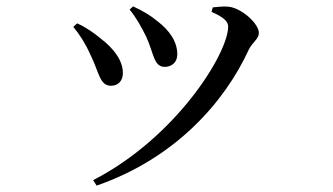

<svg xmlns="http://www.w3.org/2000/svg" viewBox="-20 -529 1040 600"><path d="M271 34 282 51C527 -34 682 -209 758 -375C770 -398 789 -408 789 -426C789 -455 736 -503 695 -508C678 -510 659 -507 645 -506L641 -492C677 -476 693 -463 693 -446C693 -362 530 -99 271 34ZM327 -261C351 -261 364 -278 364 -301C364 -338 338 -376 293 -410C276 -424 249 -444 221 -456L209 -445C229 -421 247 -393 263 -357C290 -303 291 -261 327 -261ZM495 -320C515 -320 534 -333 534 -359C534 -400 509 -434 473 -462C449 -482 426 -495 396 -509L385 -499C404 -477 424 -441 437 -414C461 -362 460 -320 495 -320Z"/></svg>

Font: Source Han Serif SC Medium
Style: Regular
Weight: 500
Designer: Ryoko NISHIZUKA 西塚涼子 (kana & ideographs); Frank Grießhammer (Latin, Greek & Cyrillic); Wenlong ZHANG 张文龙 (bopomofo); San
Foundry: Adobe
Version: Version 2.003;hotconv 1.1.1;makeotfexe 2.6.0